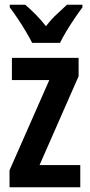

<svg xmlns="http://www.w3.org/2000/svg" viewBox="-20 -786 376 806"><path d="M317 0H20V-71L187 -450H30V-543H310V-466L146 -93H317ZM115 -606Q105 -626 89 -653Q73 -680 55 -707Q37 -734 21 -755V-766H86Q104 -751 128 -727Q152 -703 173 -676Q196 -706 217.5 -725.5Q239 -745 261 -766H326V-755Q311 -735 293 -708.5Q275 -682 258.5 -654.5Q242 -627 232 -606Z"/></svg>

Font: Noto Sans Kannada ExtraCondensed SemiBold
Style: Regular
Weight: 600
Width: 2
Designer: Jelle Bosma - Monotype Design Team
Foundry: Monotype Imaging Inc.
Version: Version 2.005; ttfautohint (v1.8.4.7-5d5b)